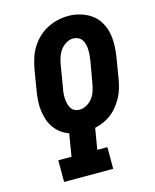

<svg xmlns="http://www.w3.org/2000/svg" viewBox="-113 -822 725 899"><g transform="rotate(-15 250.0 -373.0)"><path d="M85 0V-105H149L167 -214Q145 -222 127.5 -235Q110 -248 97 -266.5Q84 -285 77 -306Q70 -327 67 -350.5Q64 -374 65.5 -397.5Q67 -421 71 -445L88 -548Q93 -574 101 -599Q109 -624 123.5 -647.5Q138 -671 158 -690Q178 -709 202.5 -721.5Q227 -734 252.5 -740Q278 -746 305 -746Q335 -746 363 -737.5Q391 -729 414 -713Q437 -697 452 -672.5Q467 -648 473 -620Q479 -592 478.5 -561.5Q478 -531 473 -501L456 -398Q452 -376 446 -355Q440 -334 429.5 -314.5Q419 -295 404.5 -276.5Q390 -258 372 -244Q354 -230 333 -221Q312 -212 291 -207L274 -105H323V0ZM243 -308Q261 -308 278.5 -318Q296 -328 307.5 -344Q319 -360 324.5 -378.5Q330 -397 333 -415L351 -518Q353 -531 354 -544Q355 -557 354.5 -570Q354 -583 351 -595Q348 -607 341.5 -617Q335 -627 323.5 -632.5Q312 -638 299 -638Q281 -638 264 -627.5Q247 -617 236 -601Q225 -585 219.5 -567Q214 -549 211 -531L194 -428Q191 -415 190 -402Q189 -389 189.5 -376.5Q190 -364 193 -352Q196 -340 202 -329.5Q208 -319 219 -313.5Q230 -308 243 -308Z"/></g></svg>

Font: Iosevka Curly Slab XBdObl
Style: Regular
Weight: 800
Italic angle: -9°
Monospace: yes
Designer: Belleve Invis
Foundry: Belleve Invis
Version: Version 11.1.0; ttfautohint (v1.8.3)